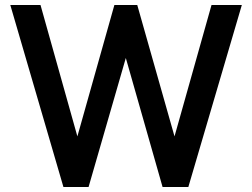

<svg xmlns="http://www.w3.org/2000/svg" viewBox="-20 -743 1002 763"><path d="M232 0 21 -723H141L287.5 -201L434.5 -723H525.5L673.5 -201L820.5 -723H941L728.5 0H626L480 -512.5L332 0Z"/></svg>

Font: Public Sans Thin SemiBold
Style: Regular
Weight: 600
Version: Version 2.001